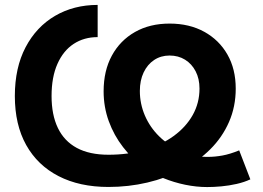

<svg xmlns="http://www.w3.org/2000/svg" viewBox="-20 -758 1081 789"><path d="M831.5 10.7Q787.1 10.7 741 1.2Q694.8 -8.3 651.1 -26.1Q607.4 -43.9 570.8 -68.8Q523.4 -105 485.8 -153.3Q448.2 -201.7 427 -260Q405.8 -318.4 405.8 -382.8Q405.8 -467.3 439.7 -529.5Q473.6 -591.8 534.7 -626.5Q595.7 -661.1 676.8 -661.1Q758.3 -661.1 819.3 -627.4Q880.4 -593.8 914.6 -533.9Q948.7 -474.1 948.7 -394Q948.7 -319.8 921.1 -256.8Q893.6 -193.8 844 -144.5Q794.4 -95.2 728.5 -60.5Q662.6 -25.9 585.4 -7.8Q508.3 10.3 425.8 10.3Q307.1 10.3 220.7 -34.2Q134.3 -78.6 87.6 -162.1Q41 -245.6 41 -363.3Q41 -480 85.2 -564Q129.4 -647.9 206.3 -692.9Q283.2 -737.8 381.3 -737.8V-605.5Q325.2 -605.5 282.7 -577.6Q240.2 -549.8 216.1 -495.6Q191.9 -441.4 191.9 -363.3Q191.9 -286.1 217.8 -232.2Q243.7 -178.2 295.7 -150.1Q347.7 -122.1 425.8 -122.1Q507.3 -122.1 575.4 -142.3Q643.6 -162.6 693.8 -199.2Q744.1 -235.8 772 -285.4Q799.8 -335 799.8 -394Q799.8 -434.6 783.9 -465.1Q768.1 -495.6 740.5 -512.7Q712.9 -529.8 676.8 -529.8Q641.1 -529.8 613.5 -511.5Q585.9 -493.2 570.3 -460.4Q554.7 -427.7 554.7 -384.3Q554.7 -331.5 575.4 -283.2Q596.2 -234.9 634 -197.8Q671.9 -160.6 721.7 -140.1Q745.6 -123 772.9 -118.2Q800.3 -113.3 834.5 -113.3Q862.8 -113.3 893.8 -118.9Q924.8 -124.5 962.9 -140.1L1008.8 -21Q983.9 -9.3 952.6 -2.2Q921.4 4.9 889.9 7.8Q858.4 10.7 831.5 10.7Z"/></svg>

Font: Inter 20pt
Style: Bold
Weight: 700
Version: Version 4.001;git-66647c0bb